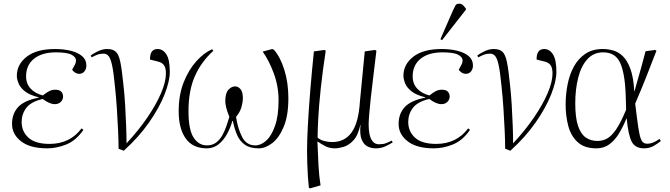

<svg xmlns="http://www.w3.org/2000/svg" viewBox="-20 -788 3621 1038"><path d="M236 14Q143 14 94 -24Q45 -62 45 -118Q45 -173 78 -209Q111 -245 189 -260V-262Q140 -274 114.5 -294.5Q89 -315 80 -338Q71 -361 71 -378Q71 -440 124.5 -481.5Q178 -523 278 -523Q324 -523 362.5 -513.5Q401 -504 424 -484.5Q447 -465 447 -434Q447 -415 436.5 -402Q426 -389 409 -389Q396 -389 386 -395.5Q376 -402 370 -411Q379 -427 385 -438.5Q391 -450 391 -461Q391 -479 367 -492Q343 -505 282 -505Q207 -505 164 -470.5Q121 -436 121 -375Q121 -335 146 -308.5Q171 -282 212 -272Q229 -286 244.5 -294.5Q260 -303 279 -303Q301 -303 311 -292.5Q321 -282 321 -266Q321 -250 309 -237.5Q297 -225 276 -225Q248 -225 211 -253Q147 -238 122 -204.5Q97 -171 97 -129Q97 -77 134 -43.5Q171 -10 248 -10Q358 -10 421 -94L431 -86Q391 -28 338.5 -7Q286 14 236 14Z M649 27 621 16Q621 -25 618.5 -80Q616 -135 612 -198Q608 -261 601 -325Q594 -398 586 -435Q578 -472 567 -485Q556 -498 540 -498Q521 -498 505.5 -492Q490 -486 476 -478L470 -487Q481 -497 507.5 -510Q534 -523 559 -523Q590 -523 606 -508.5Q622 -494 630.5 -453Q639 -412 647 -332Q653 -280 656.5 -221Q660 -162 662 -107.5Q664 -53 664 -13Q730 -84 777.5 -154Q825 -224 851 -285Q877 -346 877 -391Q877 -421 866.5 -435.5Q856 -450 835 -455L791 -466Q790 -523 832 -523Q861 -523 879.5 -494Q898 -465 898 -399Q898 -349 869.5 -277Q841 -205 785.5 -125.5Q730 -46 649 27Z M1098 14Q1022 14 984 -39.5Q946 -93 946 -187Q946 -275 973 -343Q1000 -411 1041.5 -457Q1083 -503 1127 -522L1133 -513Q1067 -453 1033 -375Q999 -297 999 -187Q999 -87 1026.5 -44.5Q1054 -2 1099 -2Q1128 -2 1148 -17Q1168 -32 1181.5 -56Q1195 -80 1204 -106.5Q1213 -133 1220 -156Q1207 -188 1202.5 -208Q1198 -228 1198 -241Q1198 -285 1215 -303Q1232 -321 1251 -321Q1267 -321 1280 -306.5Q1293 -292 1293 -257Q1293 -237 1285.5 -209.5Q1278 -182 1256 -156Q1266 -91 1289.5 -46.5Q1313 -2 1360 -2Q1391 -2 1419.5 -28Q1448 -54 1467 -108Q1486 -162 1486 -246Q1486 -322 1460 -392Q1434 -462 1400 -509L1452 -523L1461 -519Q1496 -479 1517.5 -409.5Q1539 -340 1539 -257Q1539 -163 1514 -103Q1489 -43 1452 -14.5Q1415 14 1379 14Q1332 14 1304 -5.5Q1276 -25 1261.5 -59Q1247 -93 1239 -134H1236Q1227 -100 1208.5 -65.5Q1190 -31 1162.5 -8.5Q1135 14 1098 14Z M1658 230 1650 228Q1647 202 1644.5 165.5Q1642 129 1641 91Q1640 53 1640 24Q1640 -28 1644.5 -112.5Q1649 -197 1657.5 -300.5Q1666 -404 1677 -510L1733 -518L1741 -514Q1724 -403 1714 -309Q1704 -215 1700.5 -146.5Q1697 -78 1697 -44Q1710 -32 1732 -26Q1754 -20 1776 -20Q1844 -20 1881.5 -73Q1919 -126 1926 -241L1952 -510L2007 -518L2015 -514Q2011 -483 2006 -439.5Q2001 -396 1995 -347.5Q1989 -299 1984 -253Q1979 -207 1976 -170Q1973 -133 1973 -113Q1973 -88 1977.5 -64Q1982 -40 1994.5 -24Q2007 -8 2029 -8Q2051 -8 2066 -13.5Q2081 -19 2098 -28L2103 -18Q2085 -7 2062.5 3.5Q2040 14 2011 14Q1987 14 1966.5 3.5Q1946 -7 1935 -34.5Q1924 -62 1929 -113H1928Q1916 -56 1890.5 -29Q1865 -2 1837.5 6Q1810 14 1790 14Q1760 14 1735.5 0.5Q1711 -13 1697 -23H1696Q1699 53 1702 108.5Q1705 164 1713 214Z M2326 14Q2233 14 2184 -24Q2135 -62 2135 -118Q2135 -173 2168 -209Q2201 -245 2279 -260V-262Q2230 -274 2204.5 -294.5Q2179 -315 2170 -338Q2161 -361 2161 -378Q2161 -440 2214.5 -481.5Q2268 -523 2368 -523Q2414 -523 2452.5 -513.5Q2491 -504 2514 -484.5Q2537 -465 2537 -434Q2537 -415 2526.5 -402Q2516 -389 2499 -389Q2486 -389 2476 -395.5Q2466 -402 2460 -411Q2469 -427 2475 -438.5Q2481 -450 2481 -461Q2481 -479 2457 -492Q2433 -505 2372 -505Q2297 -505 2254 -470.5Q2211 -436 2211 -375Q2211 -335 2236 -308.5Q2261 -282 2302 -272Q2319 -286 2334.5 -294.5Q2350 -303 2369 -303Q2391 -303 2401 -292.5Q2411 -282 2411 -266Q2411 -250 2399 -237.5Q2387 -225 2366 -225Q2338 -225 2301 -253Q2237 -238 2212 -204.5Q2187 -171 2187 -129Q2187 -77 2224 -43.5Q2261 -10 2338 -10Q2448 -10 2511 -94L2521 -86Q2481 -28 2428.5 -7Q2376 14 2326 14ZM2370 -571 2361 -576 2429 -732Q2438 -751 2443 -759.5Q2448 -768 2463 -768Q2474 -768 2482 -761Q2490 -754 2499 -741V-736Z M2739 27 2711 16Q2711 -25 2708.5 -80Q2706 -135 2702 -198Q2698 -261 2691 -325Q2684 -398 2676 -435Q2668 -472 2657 -485Q2646 -498 2630 -498Q2611 -498 2595.5 -492Q2580 -486 2566 -478L2560 -487Q2571 -497 2597.5 -510Q2624 -523 2649 -523Q2680 -523 2696 -508.5Q2712 -494 2720.5 -453Q2729 -412 2737 -332Q2743 -280 2746.5 -221Q2750 -162 2752 -107.5Q2754 -53 2754 -13Q2820 -84 2867.5 -154Q2915 -224 2941 -285Q2967 -346 2967 -391Q2967 -421 2956.5 -435.5Q2946 -450 2925 -455L2881 -466Q2880 -523 2922 -523Q2951 -523 2969.5 -494Q2988 -465 2988 -399Q2988 -349 2959.5 -277Q2931 -205 2875.5 -125.5Q2820 -46 2739 27Z M3204 14Q3139 14 3102.5 -20Q3066 -54 3052 -108Q3038 -162 3038 -223Q3038 -278 3048.5 -331.5Q3059 -385 3082.5 -428Q3106 -471 3144.5 -497Q3183 -523 3238 -523Q3267 -523 3295.5 -515Q3324 -507 3348 -483.5Q3372 -460 3388.5 -414.5Q3405 -369 3409 -294H3410Q3434 -377 3447.5 -426.5Q3461 -476 3470 -511L3521 -518L3529 -514Q3501 -441 3473.5 -371.5Q3446 -302 3414 -228L3424 -148Q3431 -92 3437.5 -62Q3444 -32 3453.5 -21.5Q3463 -11 3480 -11Q3510 -11 3545 -37L3553 -26Q3539 -14 3515.5 0Q3492 14 3462 14Q3413 14 3394.5 -23.5Q3376 -61 3368 -148H3367Q3350 -106 3328 -69Q3306 -32 3276 -9Q3246 14 3204 14ZM3210 -26Q3238 -26 3262 -39Q3286 -52 3311 -88.5Q3336 -125 3365 -195L3363 -263Q3360 -384 3334.5 -444.5Q3309 -505 3241 -505Q3189 -505 3155.5 -468Q3122 -431 3106 -368.5Q3090 -306 3090 -229Q3090 -152 3105 -107.5Q3120 -63 3147 -44.5Q3174 -26 3210 -26Z"/></svg>

Font: Display Extralight
Style: Italic
Weight: 200
Italic angle: -2°
Designer: Latin by Veronika Burian and Jose Scaglione. Greek by Irene Vlachou. Cyrillic by Vera Evstafieva
Foundry: TypeTogether
Version: Version 3.002